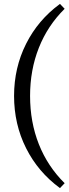

<svg xmlns="http://www.w3.org/2000/svg" viewBox="-20 -761 352 983"><path d="M287 202Q175 120 113.5 -2.5Q52 -125 52 -270Q52 -414 113.5 -536.5Q175 -659 287 -741L311 -716Q224 -630 179 -516.5Q134 -403 134 -270Q134 -136 179 -22.5Q224 91 311 177Z"/></svg>

Font: Piazzolla 24pt Medium
Style: Regular
Weight: 500
Designer: Juan Pablo del Peral
Foundry: Huerta Tipografica
Version: Version 2.005